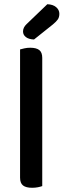

<svg xmlns="http://www.w3.org/2000/svg" viewBox="-20 -883 301 909"><path d="M204 -863Q231 -862 246 -849Q261 -836 261 -818Q261 -802 254 -791.5Q247 -781 230 -767L141 -696Q116 -697 102.5 -707.5Q89 -718 89 -734Q89 -753 106 -769ZM132 6Q103 6 89 -5Q75 -16 75 -42V-649Q82 -651 95 -654Q108 -657 123 -657Q152 -657 166 -646Q180 -635 180 -609V-2Q172 1 159.5 3.5Q147 6 132 6Z"/></svg>

Font: Baloo Bhai 2 Medium
Style: Regular
Weight: 500
Designer: Supriya Tembe, Noopur Datye and Ek Type
Foundry: Ek Type
Version: Version 1.640;PS 1.000;hotconv 16.6.51;makeotf.lib2.5.65220;